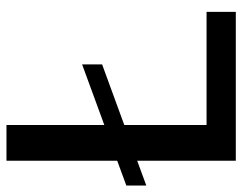

<svg xmlns="http://www.w3.org/2000/svg" viewBox="-98 -654 752 596"><g transform="rotate(-90 278.0 -356.0)"><path d="M376 -415 188 -346.2V-90.8H539.1V0H77.1V-306.2L0 -277.8V-339.8L77.1 -368.2V-711.9H188V-408.2L376 -477.1Z"/></g></svg>

Font: Creato Display Medium
Style: Regular
Weight: 500
Version: Version 1.000